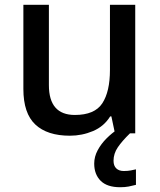

<svg xmlns="http://www.w3.org/2000/svg" viewBox="-20 -559 670 805"><path d="M547 -539V0H462L447 -71H442Q416 -29 370 -9.5Q324 10 273 10Q178 10 128 -37Q78 -84 78 -186V-539H185V-202Q185 -77 294 -77Q377 -77 409 -126Q441 -175 441 -266V-539ZM456 115Q456 136 467.5 147Q479 158 499 158Q516 158 528.5 155.5Q541 153 550 151V216Q535 220 519.5 223Q504 226 484 226Q429 226 402 199Q375 172 375 127Q375 98 389.5 71Q404 44 426.5 21.5Q449 -1 472 -16L525 0Q492 32 474 58.5Q456 85 456 115Z"/></svg>

Font: Noto Sans Medium
Style: Regular
Weight: 500
Designer: Monotype Design Team
Foundry: Monotype Imaging Inc.
Version: Version 2.007